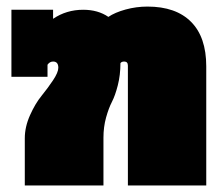

<svg xmlns="http://www.w3.org/2000/svg" viewBox="-20 -570 689 590"><path d="M56.2 0V-145Q56.2 -180.2 72.3 -216.1Q88.4 -252 107.7 -275.6Q127 -299.3 143.1 -323.5Q159.2 -347.7 159.2 -361.8Q159.2 -380.9 143.1 -380.9Q132.8 -380.9 126 -371.1V-334H15.1V-540H143.1V-512.2Q184.1 -540 235.8 -540Q281.2 -540 313 -518.1Q333 -531.7 366 -540.8Q398.9 -549.8 433.1 -549.8Q520.5 -549.8 567.1 -502.9Q613.8 -456.1 613.8 -366.2V0H373V-368.2Q373 -380.9 361.8 -380.9Q353.5 -380.9 350.1 -376Q350.1 -339.4 342 -307.9Q334 -276.4 324 -257.1Q314 -237.8 305.9 -208.7Q297.9 -179.7 297.9 -147V0Z"/></svg>

Font: Kanit Black
Style: Regular
Weight: 900
Designer: Katatrad Team
Foundry: CadsonDemak
Version: Version 1.000;PS 001.000;hotconv 1.0.88;makeotf.lib2.5.64775